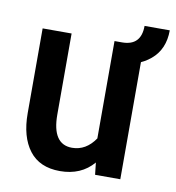

<svg xmlns="http://www.w3.org/2000/svg" viewBox="-70 -633 646 705"><g transform="rotate(10 253.5 -280.5)"><path d="M423 -496V0H329L324 -45Q278 9 199 9Q123 9 84.5 -41.5Q46 -92 46 -180V-496H154V-194Q154 -83 228 -83Q280 -83 314 -133V-496ZM342 -496Q413 -496 413 -570H507Q507 -499 459.5 -459.5Q412 -420 342 -420Z"/></g></svg>

Font: Cabin Condensed SemiBold
Style: Regular
Weight: 600
Width: 3
Designer: Pablo Impallari
Foundry: Pablo Impallari. http://www.impallari.com Igino Marini. http://www.ikern.com
Version: Version 2.001